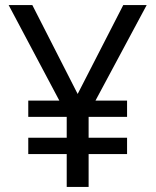

<svg xmlns="http://www.w3.org/2000/svg" viewBox="-20 -734 612 754"><path d="M285 -365 464 -714H556L355 -339H479V-275H328V-193H479V-129H328V0H242V-129H91V-193H242V-275H91V-339H213L14 -714H107Z"/></svg>

Font: Noto Sans Khmer
Style: Regular
Weight: 400
Designer: Danh Hong and the Monotype Design Team
Foundry: Monotype Imaging Inc.
Version: Version 2.003